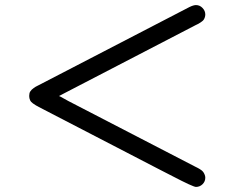

<svg xmlns="http://www.w3.org/2000/svg" viewBox="-20 -632 934 764"><path d="M96.2 -250Q96.2 -254.9 97.2 -260Q98.1 -265.1 101.1 -269Q104 -272.9 106.4 -275.4Q108.9 -277.8 114 -281.5Q119.1 -285.2 120.6 -286.1Q122.1 -287.1 127.9 -290L133.8 -293L733.9 -604Q750 -611.8 759.8 -611.8Q774.9 -611.8 785.9 -600.3Q796.9 -588.9 796.9 -574.2Q796.9 -568.4 794.9 -562.7Q793 -557.1 790.5 -553.5Q788.1 -549.8 782.5 -545.9Q776.9 -542 774.4 -540.5Q772 -539.1 765.9 -535.6Q759.8 -532.2 758.8 -532.2L214.8 -250Q221.7 -247.1 233.9 -240Q246.1 -232.9 252 -230L758.8 32.2Q759.8 32.2 764.9 35.2Q770 38.1 772.9 39.6Q775.9 41 781 44.9Q786.1 48.8 789.1 53Q792 57.1 794.4 63Q796.9 68.8 796.9 75.2Q796.9 90.3 785.9 101.1Q774.9 111.8 759.8 111.8Q748.5 111.8 666 68.8Q632.8 51.8 611.8 41L134.8 -206.1Q126 -210.9 122.6 -212.9Q119.1 -214.8 111.1 -220.5Q103 -226.1 99.6 -233.6Q96.2 -241.2 96.2 -250Z"/></svg>

Font: CMU Concrete
Style: Bold
Weight: 700
Version: Version 0.7.0